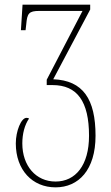

<svg xmlns="http://www.w3.org/2000/svg" viewBox="-20 -556 479 826"><path d="M219 250C318 250 391 175 391 28C391 -130 337 -210 209 -215L368 -515V-536H77L70 -426H90L93 -452C97 -498 104 -509 149 -509H335L181 -213V-190H206C312 -190 363 -120 363 28C363 155 305 225 219 225C134 225 76 157 76 61C76 20 86 -19 105 -46C102 -48 99 -49 94 -49C71 -49 48 8 48 61C48 175 119 250 219 250Z"/></svg>

Font: Noto Serif Georgian Condensed Thin
Style: Regular
Weight: 100
Width: 3
Designer: Monotype Design Team, Akaki Razmadze
Foundry: Google LLC
Version: Version 2.003